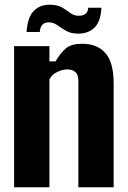

<svg xmlns="http://www.w3.org/2000/svg" viewBox="-20 -796 544 816"><path d="M40 0V-600H190V-535H216Q237 -571 260 -590.5Q283 -610 330 -610Q392 -610 427.5 -571Q463 -532 463 -441V0H313V-454Q313 -501 265 -501Q245 -501 222 -489.5Q199 -478 190 -458V0ZM93 -660Q97 -722 123 -749Q149 -776 190 -776Q224 -776 243.5 -764.5Q263 -753 278.5 -741Q294 -729 314 -729Q353 -729 355 -763H411Q408 -704 381.5 -678.5Q355 -653 312 -653Q282 -653 261 -665Q240 -677 223.5 -689Q207 -701 187 -701Q152 -701 149 -660Z"/></svg>

Font: Big Shoulders Display Black
Style: Regular
Weight: 900
Designer: Patric King
Foundry: XO Type Co
Version: Version 1.000; ttfautohint (v1.8.2)